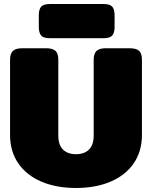

<svg xmlns="http://www.w3.org/2000/svg" viewBox="-20 -920 756 955"><path d="M173 -787V-843Q173 -873 184.5 -886.5Q196 -900 228 -900H495Q527 -900 538.5 -886.5Q550 -873 550 -843V-787Q550 -757 538.5 -743.5Q527 -730 495 -730H228Q196 -730 184.5 -743.5Q173 -757 173 -787ZM30 -249V-623Q30 -652 43.5 -666Q57 -680 90 -680H209Q243 -680 256.5 -666.5Q270 -653 270 -623V-246Q270 -199 293.5 -176Q317 -153 358 -153Q399 -153 422.5 -176Q446 -199 446 -246V-623Q446 -652 459.5 -666Q473 -680 506 -680H625Q659 -680 672.5 -666.5Q686 -653 686 -623V-249Q686 -167 645 -107.5Q604 -48 530 -16.5Q456 15 358 15Q260 15 186 -16.5Q112 -48 71 -107.5Q30 -167 30 -249Z"/></svg>

Font: Mitr
Style: Bold
Weight: 700
Designer: Thanarat Vachiruckul
Foundry: Cadson Demak
Version: Version 1.002